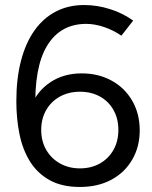

<svg xmlns="http://www.w3.org/2000/svg" viewBox="-20 -732 606 764"><path d="M298 12Q226 12 177 -15.5Q128 -43 99 -90Q70 -137 57.5 -198.5Q45 -260 45 -329Q45 -419 63.5 -490Q82 -561 117 -610.5Q152 -660 202 -686Q252 -712 315 -712Q367 -712 418.5 -695.5Q470 -679 510 -650L463 -590Q431 -612 394 -624.5Q357 -637 323 -637Q221 -637 168 -551Q115 -465 121 -290L103 -308Q127 -369 180 -404.5Q233 -440 305 -440Q372 -440 424.5 -411Q477 -382 506.5 -330.5Q536 -279 536 -213Q536 -148 506 -96.5Q476 -45 422.5 -16.5Q369 12 298 12ZM298 -62Q343 -62 377.5 -81.5Q412 -101 431.5 -135.5Q451 -170 451 -215Q451 -260 431.5 -294.5Q412 -329 377.5 -348Q343 -367 298 -367Q254 -367 219 -348Q184 -329 164 -294.5Q144 -260 144 -215Q144 -170 164 -135.5Q184 -101 219 -81.5Q254 -62 298 -62Z"/></svg>

Font: Figtree
Style: Regular
Weight: 400
Designer: Erik Kennedy
Foundry: Erik Kennedy
Version: Version 2.002